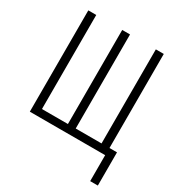

<svg xmlns="http://www.w3.org/2000/svg" viewBox="-206 -851 1093 1172"><g transform="rotate(30 340.5 -265.5)"><path d="M658 -51H605V-714H549V-51H367V-714H312V-51H129V-714H73V0H604V183H658Z"/></g></svg>

Font: Noto Sans Display Condensed Light
Style: Regular
Weight: 300
Width: 3
Designer: Monotype Design Team
Foundry: Monotype Imaging Inc.
Version: Version 1.900